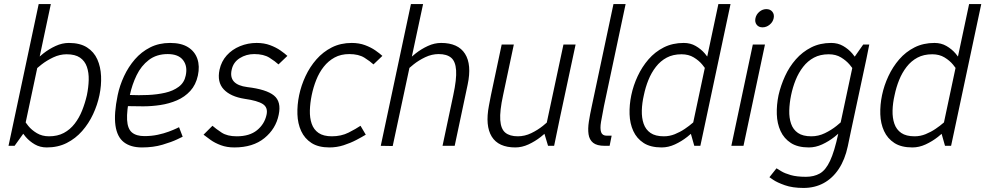

<svg xmlns="http://www.w3.org/2000/svg" viewBox="-20 -720 4865 948"><path d="M95 -60 37 -70 171 -700H231ZM95 -60 52 0H22L37 -70ZM86 -150Q86 -150 94.5 -134.5Q103 -119 119.5 -98.5Q136 -78 162 -62.5Q188 -47 222 -47L211 8Q178 8 152 -7Q126 -22 107 -44Q88 -66 76 -88Q64 -110 58 -125Q52 -140 52 -140ZM129 -350 99 -360Q99 -360 111 -375Q123 -390 144.5 -412Q166 -434 194 -456Q222 -478 254.5 -493Q287 -508 320 -508L309 -452Q275 -452 242.5 -436.5Q210 -421 184.5 -401Q159 -381 144 -365.5Q129 -350 129 -350ZM309 -452 320 -508Q375 -508 409.5 -486Q444 -464 460.5 -427Q477 -390 479 -344Q481 -298 471 -250Q461 -202 439.5 -156Q418 -110 385.5 -73Q353 -36 309.5 -14Q266 8 211 8L222 -47Q264 -47 295 -63.5Q326 -80 348.5 -109Q371 -138 385.5 -174.5Q400 -211 409 -250Q417 -289 418 -325Q419 -361 409 -390Q399 -419 375 -435.5Q351 -452 309 -452Z M864 -92 882 -45Q882 -45 855 -32Q828 -19 782.5 -5.5Q737 8 681 8L693 -48Q728 -48 758.5 -54.5Q789 -61 813 -70Q837 -79 850.5 -85.5Q864 -92 864 -92ZM561 -250H621Q605 -172 607.5 -128Q610 -84 631.5 -66Q653 -48 693 -48L681 8Q625 8 591.5 -18Q558 -44 550 -101Q542 -158 561 -250ZM820 -508Q875 -508 908.5 -487Q942 -466 954.5 -429.5Q967 -393 957 -347Q947 -301 919.5 -271Q892 -241 853.5 -224.5Q815 -208 772 -201.5Q729 -195 687 -195L610 -196L621 -251Q665 -249 710.5 -251Q756 -253 795.5 -262Q835 -271 862.5 -291.5Q890 -312 897 -347Q907 -393 884 -423Q861 -453 808 -453Q753 -453 715 -424Q677 -395 654.5 -348.5Q632 -302 621 -250H561Q571 -298 592.5 -344Q614 -390 646 -427Q678 -464 721.5 -486Q765 -508 820 -508Z M1137 8 1149 -47Q1212 -47 1249 -77Q1286 -107 1296 -153Q1304 -189 1278 -206Q1252 -223 1188 -232L1201 -290Q1295 -279 1332.5 -248.5Q1370 -218 1356 -153Q1342 -84 1285.5 -38Q1229 8 1137 8ZM1247 -508 1235 -453Q1196 -453 1164 -433Q1132 -413 1124 -376Q1107 -302 1201 -290L1188 -232Q1118 -243 1084.5 -279Q1051 -315 1064 -376Q1073 -417 1099.5 -446.5Q1126 -476 1165 -492Q1204 -508 1247 -508ZM985 -55 1029 -99Q1046 -84 1074 -65.5Q1102 -47 1149 -47L1137 8Q1100 8 1070.5 -3Q1041 -14 1020 -29Q999 -44 985 -55ZM1355 -402Q1339 -417 1310.5 -435Q1282 -453 1235 -453L1247 -508Q1284 -508 1313.5 -497Q1343 -486 1364.5 -471Q1386 -456 1399 -444Z M1607 8Q1552 8 1518 -14Q1484 -36 1467 -73Q1450 -110 1448.5 -156Q1447 -202 1457 -250Q1467 -298 1488.5 -344Q1510 -390 1542.5 -427Q1575 -464 1618.5 -486Q1662 -508 1717 -508L1705 -453Q1663 -453 1632 -436Q1601 -419 1578.5 -390.5Q1556 -362 1541.5 -325.5Q1527 -289 1519 -250Q1511 -211 1510 -174.5Q1509 -138 1519 -109Q1529 -80 1553 -63.5Q1577 -47 1619 -47ZM1606 8 1618 -47Q1665 -47 1701.5 -65.5Q1738 -84 1760 -99L1786 -55Q1768 -44 1739.5 -29Q1711 -14 1677 -3Q1643 8 1606 8ZM1824 -402Q1808 -417 1779.5 -435Q1751 -453 1704 -453L1716 -508Q1753 -508 1782.5 -497Q1812 -486 1833.5 -471Q1855 -456 1868 -444Z M2218 -250Q2235 -329 2232 -373Q2229 -417 2207.5 -435Q2186 -453 2146 -453L2158 -508Q2242 -508 2276 -454.5Q2310 -401 2289 -302L2278 -250ZM1919 1 1860 0 2009 -700H2069ZM2165 0 2218 -250H2278L2225 0ZM1966 -350 1936 -360Q1936 -360 1948.5 -375Q1961 -390 1982.5 -412Q2004 -434 2032 -456Q2060 -478 2092.5 -493Q2125 -508 2158 -508L2146 -453Q2112 -453 2079.5 -437.5Q2047 -422 2021.5 -401.5Q1996 -381 1981 -365.5Q1966 -350 1966 -350Z M2404 -250H2464Q2447 -172 2450 -127.5Q2453 -83 2475 -65Q2497 -47 2537 -47L2525 8Q2441 8 2408 -45.5Q2375 -99 2394 -198ZM2745 -140 2668 -60 2762 -500H2822ZM2464 -250H2404L2457 -500H2517ZM2668 -60 2745 -140 2716 0H2686ZM2716 -150 2745 -140Q2745 -140 2733 -125Q2721 -110 2699.5 -88Q2678 -66 2650 -44Q2622 -22 2589.5 -7Q2557 8 2524 8L2536 -47Q2571 -47 2603 -62.5Q2635 -78 2660.5 -98.5Q2686 -119 2701 -134.5Q2716 -150 2716 -150Z M2976 -50 2966 0Q2927 0 2908.5 -15Q2890 -30 2886 -57Q2882 -84 2887.5 -119.5Q2893 -155 2902 -196L3009 -700H3069L2962 -196Q2953 -151 2947.5 -118Q2942 -85 2948 -67.5Q2954 -50 2976 -50ZM2976 -50H3000L2990 0H2966Z M3391 -60 3527 -700H3587L3453 -70ZM3391 -60 3453 -70 3438 0H3408ZM3438 -150 3468 -140Q3468 -140 3456 -125Q3444 -110 3422.5 -88Q3401 -66 3373 -44Q3345 -22 3312.5 -7Q3280 8 3247 8L3258 -47Q3286 -47 3312 -57.5Q3338 -68 3361 -83.5Q3384 -99 3401 -114Q3418 -129 3428 -139.5Q3438 -150 3438 -150ZM3481 -350Q3481 -350 3472.5 -365.5Q3464 -381 3447.5 -401Q3431 -421 3405.5 -436.5Q3380 -452 3345 -452L3356 -508Q3389 -508 3415 -493Q3441 -478 3460 -456Q3479 -434 3491 -412Q3503 -390 3509 -375Q3515 -360 3515 -360ZM3345 -452Q3303 -452 3272 -435.5Q3241 -419 3218.5 -390Q3196 -361 3181.5 -325Q3167 -289 3159 -250Q3150 -211 3149 -174.5Q3148 -138 3158 -109Q3168 -80 3192 -63.5Q3216 -47 3258 -47L3247 8Q3192 8 3158 -14Q3124 -36 3107 -73Q3090 -110 3088.5 -156Q3087 -202 3097 -250Q3107 -298 3128.5 -344Q3150 -390 3182 -427Q3214 -464 3257.5 -486Q3301 -508 3356 -508Z M3591 0 3697 -500H3757L3651 0ZM3745 -585Q3726 -585 3716 -598Q3706 -611 3710 -630Q3714 -649 3729.5 -662Q3745 -675 3764 -675Q3783 -675 3793.5 -662Q3804 -649 3800 -630Q3796 -611 3780 -598Q3764 -585 3745 -585Z M4200 -440 4258 -430 4181 -70 4119 -60ZM4181 -70 4166 2Q4152 68 4121.5 114Q4091 160 4047 184Q4003 208 3947 208L3959 153Q3999 153 4028 136.5Q4057 120 4078.5 74Q4100 28 4119 -60ZM4200 -440 4242 -500H4272L4258 -430ZM4166 -150 4196 -140Q4196 -140 4183.5 -125Q4171 -110 4149.5 -88Q4128 -66 4100 -44Q4072 -22 4039.5 -7Q4007 8 3974 8L3986 -47Q4021 -47 4053 -62.5Q4085 -78 4110.5 -98.5Q4136 -119 4151 -134.5Q4166 -150 4166 -150ZM4209 -350Q4209 -350 4200.5 -365.5Q4192 -381 4175 -401Q4158 -421 4132.5 -436.5Q4107 -452 4072 -452L4084 -508Q4117 -508 4143 -493Q4169 -478 4188 -456Q4207 -434 4219 -412Q4231 -390 4237 -375Q4243 -360 4243 -360ZM4072 -452Q4030 -452 3999 -435.5Q3968 -419 3945.5 -390Q3923 -361 3908.5 -325Q3894 -289 3886 -250Q3878 -211 3877 -174.5Q3876 -138 3886 -109Q3896 -80 3920 -63.5Q3944 -47 3986 -47L3974 8Q3919 8 3885 -14Q3851 -36 3834 -73Q3817 -110 3815.5 -156Q3814 -202 3824 -250Q3835 -298 3856 -344Q3877 -390 3909.5 -427Q3942 -464 3985.5 -486Q4029 -508 4084 -508ZM3814 111Q3822 116 3838.5 126Q3855 136 3884.5 144.5Q3914 153 3960 153L3948 208Q3893 208 3855 194.5Q3817 181 3798 168Q3779 155 3779 155Z M4629 -60 4765 -700H4825L4691 -70ZM4629 -60 4691 -70 4676 0H4646ZM4676 -150 4706 -140Q4706 -140 4694 -125Q4682 -110 4660.5 -88Q4639 -66 4611 -44Q4583 -22 4550.5 -7Q4518 8 4485 8L4496 -47Q4524 -47 4550 -57.5Q4576 -68 4599 -83.5Q4622 -99 4639 -114Q4656 -129 4666 -139.5Q4676 -150 4676 -150ZM4719 -350Q4719 -350 4710.5 -365.5Q4702 -381 4685.5 -401Q4669 -421 4643.5 -436.5Q4618 -452 4583 -452L4594 -508Q4627 -508 4653 -493Q4679 -478 4698 -456Q4717 -434 4729 -412Q4741 -390 4747 -375Q4753 -360 4753 -360ZM4583 -452Q4541 -452 4510 -435.5Q4479 -419 4456.5 -390Q4434 -361 4419.5 -325Q4405 -289 4397 -250Q4388 -211 4387 -174.5Q4386 -138 4396 -109Q4406 -80 4430 -63.5Q4454 -47 4496 -47L4485 8Q4430 8 4396 -14Q4362 -36 4345 -73Q4328 -110 4326.5 -156Q4325 -202 4335 -250Q4345 -298 4366.5 -344Q4388 -390 4420 -427Q4452 -464 4495.5 -486Q4539 -508 4594 -508Z"/></svg>

Font: Epunda Sans Light
Style: Italic
Weight: 300
Italic angle: -12.0243°
Designer: Simon Atzbach
Foundry: typofactur
Version: Version 2.204